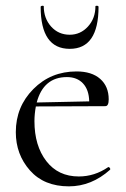

<svg xmlns="http://www.w3.org/2000/svg" viewBox="-20 -648 447 680"><path d="M227 -475Q124 -475 124 -624Q124 -626 127 -627Q130 -628 132.5 -627.5Q135 -627 135 -626Q135 -583 161 -554Q187 -525 227 -525Q265 -525 291.5 -554Q318 -583 318 -626Q318 -627 321 -627.5Q324 -628 326.5 -627Q329 -626 329 -624Q329 -475 227 -475ZM363 -56Q364 -57 366.5 -55.5Q369 -54 370 -51.5Q371 -49 370 -47Q304 12 224 12Q136 12 86 -44.5Q36 -101 36 -180Q36 -270 98 -332.5Q160 -395 251 -395Q305 -395 335 -368.5Q365 -342 365 -296Q365 -272 353 -272L107 -271Q102 -244 102 -219Q102 -132 144 -77.5Q186 -23 259 -23Q315 -23 363 -56ZM217 -375Q134 -375 110 -285L296 -289Q295 -330 274 -352.5Q253 -375 217 -375Z"/></svg>

Font: Cormorant
Style: Regular
Weight: 400
Designer: Christian Thalmann (Catharsis Fonts)
Version: Version 1.000;PS 001.000;hotconv 1.0.70;makeotf.lib2.5.58329